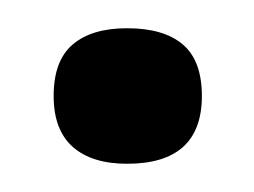

<svg xmlns="http://www.w3.org/2000/svg" viewBox="-20 -391 180 136"><path d="M70 -275Q45 -275 31.5 -287Q18 -299 18 -323Q18 -348 31.5 -359.5Q45 -371 70 -371Q96 -371 109.5 -359.5Q123 -348 123 -323Q123 -275 70 -275Z"/></svg>

Font: Bricolage Grotesque 72pt Light
Style: Regular
Weight: 300
Designer: Mathieu Triay
Foundry: Atelier Triay
Version: Version 1.001;gftools[0.9.33.dev8+g029e19f]